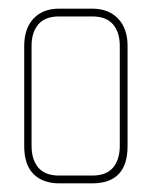

<svg xmlns="http://www.w3.org/2000/svg" viewBox="-20 -424 353 444"><path d="M193 0H117Q79 0 57.5 -21.5Q36 -43 36 -86V-318Q36 -358 57.5 -381Q79 -404 117 -404H193Q231 -404 253 -381Q275 -358 275 -318V-86Q275 0 193 0ZM257 -318Q257 -349 241.5 -367.5Q226 -386 193 -386H117Q84 -386 68.5 -367.5Q53 -349 53 -318V-87Q53 -55 68.5 -36.5Q84 -18 117 -18H193Q226 -18 241.5 -36.5Q257 -55 257 -87Z"/></svg>

Font: Chathura Thin
Style: Regular
Weight: 250
Designer: Appaji Ambarisha Darbha
Foundry: Aditya Fonts
Version: Version 1.001 2016